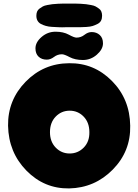

<svg xmlns="http://www.w3.org/2000/svg" viewBox="-20 -1051 772 1072"><path d="M366 1Q509 -2 609.5 -104Q710 -206 707 -349Q705 -498 605 -599Q505 -700 366 -698Q223 -697 123 -594.5Q23 -492 25 -349Q28 -200 127.5 -98.5Q227 3 366 1ZM259 -313Q259 -367 291 -400Q323 -433 369 -433Q415 -433 447 -400Q479 -367 479 -313Q480 -260 447.5 -227Q415 -194 369 -194Q323 -194 291 -227Q259 -260 259 -313ZM241 -718Q262 -718 281.5 -733Q301 -748 326 -748Q339 -748 369 -732Q399 -716 443 -716Q487 -716 521 -746Q555 -776 555 -809Q555 -839 537 -855.5Q519 -872 492 -872Q471 -872 451.5 -856.5Q432 -841 407 -841Q394 -841 364 -857.5Q334 -874 290 -874Q246 -874 212 -844.5Q178 -815 178 -781Q178 -751 195.5 -734.5Q213 -718 241 -718ZM386 -899Q412 -899 426 -899Q440 -899 462.5 -900.5Q485 -902 497.5 -906Q510 -910 524 -917Q538 -924 544 -935.5Q550 -947 550 -963Q550 -976 546 -986Q542 -996 532.5 -1003Q523 -1010 514 -1015Q505 -1020 488 -1023Q471 -1026 460.5 -1027.5Q450 -1029 429 -1030Q408 -1031 398 -1031Q388 -1031 366 -1031Q344 -1031 334.5 -1031Q325 -1031 304 -1030Q283 -1029 272 -1027.5Q261 -1026 244.5 -1023Q228 -1020 219 -1015Q210 -1010 200.5 -1003Q191 -996 187 -986Q183 -976 183 -963Q183 -947 189.5 -935.5Q196 -924 208 -917.5Q220 -911 235.5 -906.5Q251 -902 269.5 -901Q288 -900 307.5 -899Q327 -898 346 -899Q359 -899 366 -899Q373 -899 386 -899Z"/></svg>

Font: Cherry Bomb
Style: Regular
Weight: 400
Designer: satsuyako
Foundry: satsuyako
Version: Version 4.0